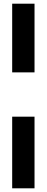

<svg xmlns="http://www.w3.org/2000/svg" viewBox="-20 -820 253 1040"><path d="M46 -800H167V-428H46ZM46 200V-188H167V200Z"/></svg>

Font: Big Shoulders Text
Style: Bold
Weight: 700
Designer: Patric King
Foundry: XO Type Co
Version: Version 1.000; ttfautohint (v1.8.2)